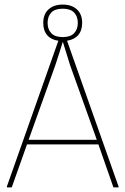

<svg xmlns="http://www.w3.org/2000/svg" viewBox="-20 -819 548 839"><path d="M498 -4Q500 0 495 0H480Q477 0 475 -2L410 -188H98L32 -2Q31 0 28 0H14Q9 0 10 -4L235 -641Q204 -645 186.5 -665Q169 -685 169 -719Q169 -757 192 -778Q215 -799 254 -799Q293 -799 316 -778Q339 -757 339 -719Q339 -686 322 -666Q305 -646 273 -641ZM188 -719Q188 -691 204 -674Q220 -657 254 -657Q288 -657 304 -674Q320 -691 320 -719Q320 -747 304 -764Q288 -781 254 -781Q220 -781 204 -764Q188 -747 188 -719ZM105 -208H403L286 -535Q278 -560 270.5 -585Q263 -610 255 -635H254Q246 -610 238 -584Q230 -558 221 -532Z"/></svg>

Font: Sofia Sans Semi Condensed Thin
Style: Regular
Weight: 250
Version: Version 4.100